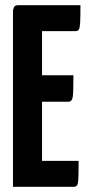

<svg xmlns="http://www.w3.org/2000/svg" viewBox="-20 -720 340 740"><path d="M30 0V-680Q30 -680 33 -690Q36 -700 50 -700H290Q290 -655 289 -634Q288 -613 284 -606.5Q280 -600 270 -600H142V-100H283Q283 -53 282 -32Q281 -11 277 -5.5Q273 0 263 0ZM38 -328V-430H263Q263 -367 260.5 -347.5Q258 -328 244 -328Z"/></svg>

Font: Yanone Kaffeesatz
Style: Bold
Weight: 700
Designer: Yanone (Cyrillic: Daniel Pouzeot, Huerta Tipografica, and Cyreal)
Foundry: Yanone
Version: Version 2.003